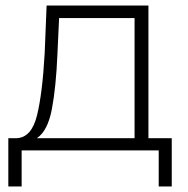

<svg xmlns="http://www.w3.org/2000/svg" viewBox="-20 -542 679 692"><path d="M599 -44V130H552V0H58V130H10V-44H41Q94 -47 113.5 -126.5Q133 -206 141 -350L148 -522H515V-44ZM113 -44H465V-477H193L187 -347Q182 -228 167 -149Q152 -70 113 -44Z"/></svg>

Font: Montserrat Atlas Light
Style: Regular
Weight: 300
Designer: Julieta Ulanovsky
Foundry: Julieta Ulanovsky
Version: Version 7.200